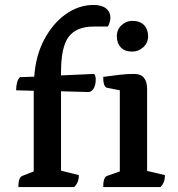

<svg xmlns="http://www.w3.org/2000/svg" viewBox="-20 -754 717 774"><path d="M54 0Q54 -39 70 -45L116 -63V-388L45 -390Q45 -407 49 -422Q53 -437 61 -443L118 -445Q124 -531 159 -596Q194 -661 246 -697.5Q298 -734 357 -734Q390 -734 407.5 -720Q425 -706 425 -683Q425 -666 415 -647H358Q289 -647 257.5 -606.5Q226 -566 226 -463V-450L360 -456Q366 -446 366 -434Q366 -414 359 -400Q352 -386 339 -383L226 -386V-66L298 -48Q298 -18 279 0ZM396 0Q396 -40 412 -45L463 -63V-390L412 -400Q396 -403 396 -444Q433 -449 462 -452.5Q491 -456 521 -456Q573 -456 573 -395V-65L645 -48Q645 -18 627 0ZM513 -546Q483 -546 467 -563Q451 -580 451 -608Q451 -635 470 -652.5Q489 -670 513 -670Q544 -670 560.5 -653Q577 -636 577 -608Q577 -581 557.5 -563.5Q538 -546 513 -546Z"/></svg>

Font: Petrona SemiBold
Style: Regular
Weight: 600
Designer: Ringo R. Seeber
Foundry: Ringo R. Seeber
Version: Version 2.001; ttfautohint (v1.8.3)